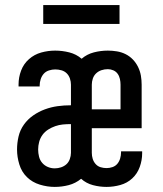

<svg xmlns="http://www.w3.org/2000/svg" viewBox="-20 -727 640 755"><path d="M195 8Q166 8 136.5 -1Q107 -10 86 -30.5Q65 -51 56 -80.5Q47 -110 47 -139Q47 -165 53 -190.5Q59 -216 74 -237Q89 -258 110.5 -273Q132 -288 156.5 -297Q181 -306 206.5 -309.5Q232 -313 258 -313H259V-394Q259 -406 255 -418Q251 -430 242.5 -438.5Q234 -447 222 -450.5Q210 -454 197 -454Q185 -454 172.5 -450Q160 -446 152 -437Q144 -428 140 -415.5Q136 -403 136 -391Q136 -390 136 -389Q136 -388 136 -387H53Q53 -389 53 -391Q53 -393 53 -395Q53 -423 63 -449.5Q73 -476 94 -494.5Q115 -513 142 -520.5Q169 -528 197 -528Q225 -528 252.5 -521Q280 -514 301 -496Q322 -514 349 -521Q376 -528 404 -528Q422 -528 440 -525Q458 -522 474 -514Q490 -506 502.5 -493Q515 -480 523 -463.5Q531 -447 534 -429.5Q537 -412 537 -394V-223H341V-126Q341 -114 344.5 -102.5Q348 -91 356 -82Q364 -73 375.5 -69.5Q387 -66 399 -66Q411 -66 422.5 -70Q434 -74 441.5 -83Q449 -92 452.5 -104Q456 -116 456 -128Q456 -129 456 -130Q456 -131 456 -132H539Q539 -130 539 -128Q539 -126 539 -124Q539 -97 529.5 -70.5Q520 -44 500 -25.5Q480 -7 453 0.5Q426 8 399 8Q372 8 345.5 1Q319 -6 299 -24Q277 -6 250 1Q223 8 195 8ZM341 -297H454V-394Q454 -405 451.5 -416.5Q449 -428 442.5 -437Q436 -446 425.5 -450.5Q415 -455 404 -455Q391 -455 379 -451Q367 -447 358 -438.5Q349 -430 345 -418Q341 -406 341 -394ZM195 -65Q208 -65 220 -69Q232 -73 241 -81Q250 -89 254.5 -101.5Q259 -114 259 -126V-239H258Q242 -239 227 -237.5Q212 -236 197.5 -231Q183 -226 169.5 -217.5Q156 -209 147 -196.5Q138 -184 134 -169Q130 -154 130 -139Q130 -125 133.5 -111Q137 -97 146 -86.5Q155 -76 168 -70.5Q181 -65 195 -65ZM150 -633V-707H450V-633Z"/></svg>

Font: Zed Mono Extended
Style: Regular
Weight: 400
Width: 7
Monospace: yes
Designer: Belleve Invis
Foundry: Belleve Invis
Version: Version 1.0.0; ttfautohint (v1.8.4)